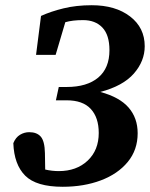

<svg xmlns="http://www.w3.org/2000/svg" viewBox="-20 -696 575 735"><path d="M220 19Q119 19 76.5 -23.5Q34 -66 31 -148Q40 -170 56.5 -180Q73 -190 92 -190Q121 -190 136 -173Q151 -156 152 -110L153 -47Q179 -41 205 -41Q273 -41 315.5 -81Q358 -121 358 -187Q358 -246 327.5 -279Q297 -312 235 -312H194L205 -363H235Q313 -363 356 -399Q399 -435 399 -504Q399 -562 372 -590.5Q345 -619 298 -619Q277 -619 260.5 -617Q244 -615 230 -611L193 -486H118L137 -635Q174 -652 223 -664Q272 -676 331 -676Q422 -676 478 -633Q534 -590 534 -519Q534 -462 492.5 -414.5Q451 -367 364 -344Q438 -324 472.5 -284Q507 -244 507 -186Q507 -122 469 -76Q431 -30 366 -5.5Q301 19 220 19Z"/></svg>

Font: Source Serif Pro
Style: Bold Italic
Weight: 700
Italic angle: -12°
Designer: Frank Grießhammer
Foundry: Adobe Systems Incorporated
Version: Version 3.001;hotconv 1.0.111;makeotfexe 2.5.65597